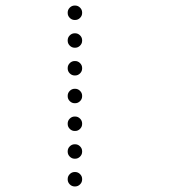

<svg xmlns="http://www.w3.org/2000/svg" viewBox="-20 -696 640 692"><path d="M249 -676Q239 -676 231.5 -668.5Q224 -661 224 -651V-649Q224 -639 231.5 -631.5Q239 -624 249 -624H251Q261 -624 268.5 -631.5Q276 -639 276 -649V-651Q276 -661 268.5 -668.5Q261 -676 251 -676ZM249 -576Q239 -576 231.5 -568.5Q224 -561 224 -551V-549Q224 -539 231.5 -531.5Q239 -524 249 -524H251Q261 -524 268.5 -531.5Q276 -539 276 -549V-551Q276 -561 268.5 -568.5Q261 -576 251 -576ZM249 -476Q239 -476 231.5 -468.5Q224 -461 224 -451V-449Q224 -439 231.5 -431.5Q239 -424 249 -424H251Q261 -424 268.5 -431.5Q276 -439 276 -449V-451Q276 -461 268.5 -468.5Q261 -476 251 -476ZM249 -376Q239 -376 231.5 -368.5Q224 -361 224 -351V-349Q224 -339 231.5 -331.5Q239 -324 249 -324H251Q261 -324 268.5 -331.5Q276 -339 276 -349V-351Q276 -361 268.5 -368.5Q261 -376 251 -376ZM249 -276Q239 -276 231.5 -268.5Q224 -261 224 -251V-249Q224 -239 231.5 -231.5Q239 -224 249 -224H251Q261 -224 268.5 -231.5Q276 -239 276 -249V-251Q276 -261 268.5 -268.5Q261 -276 251 -276ZM249 -176Q239 -176 231.5 -168.5Q224 -161 224 -151V-149Q224 -139 231.5 -131.5Q239 -124 249 -124H251Q261 -124 268.5 -131.5Q276 -139 276 -149V-151Q276 -161 268.5 -168.5Q261 -176 251 -176ZM249 -76Q239 -76 231.5 -68.5Q224 -61 224 -51V-49Q224 -39 231.5 -31.5Q239 -24 249 -24H251Q261 -24 268.5 -31.5Q276 -39 276 -49V-51Q276 -61 268.5 -68.5Q261 -76 251 -76Z"/></svg>

Font: Doto Rounded
Style: Regular
Weight: 400
Monospace: yes
Version: Version 1.000